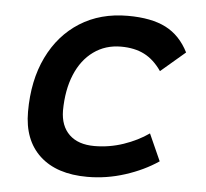

<svg xmlns="http://www.w3.org/2000/svg" viewBox="-44 -573 674 629"><g transform="rotate(5 293.0 -258.5)"><path d="M279.3 -92.8Q328.1 -92.8 374.8 -108.6Q421.4 -124.5 457.5 -149.9L497.1 -61.5Q449.7 -29.3 388.9 -9.8Q328.1 9.8 265.1 9.8Q164.1 9.8 108.6 -41.5Q53.2 -92.8 53.2 -186Q53.2 -289.1 90.3 -365.7Q127.4 -442.4 194.6 -484.9Q261.7 -527.3 352.1 -527.3Q429.7 -527.3 477.3 -502.9Q524.9 -478.5 552.2 -424.3L472.2 -356Q447.3 -392.1 415.3 -408.4Q383.3 -424.8 338.4 -424.8Q287.1 -424.8 248.3 -396.7Q209.5 -368.7 188.5 -318.1Q167.5 -267.6 167 -199.7Q167.5 -148.9 196.8 -120.8Q226.1 -92.8 279.3 -92.8Z"/></g></svg>

Font: Cascadia Mono Medium
Style: Italic
Weight: 500
Italic angle: -10°
Monospace: yes
Designer: Aaron Bell
Foundry: Saja Typeworks
Version: Version 2407.024